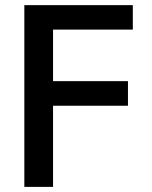

<svg xmlns="http://www.w3.org/2000/svg" viewBox="-20 -731 593 751"><path d="M75.2 0V-710.9H499.5V-615.2H187.5V-413.6H480.5V-317.4H187.5V0Z"/></svg>

Font: Ride Light
Style: Bold
Weight: 600
Version: Version 3.000